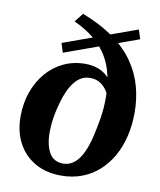

<svg xmlns="http://www.w3.org/2000/svg" viewBox="-85 -821 750 899"><g transform="rotate(10 290.0 -371.0)"><path d="M161 -601 507 -726 521 -682 175 -557ZM437 -410 433 -350Q422 -386 407 -411Q392 -436 371.5 -449.5Q351 -463 322 -463Q300 -463 282 -453.5Q264 -444 249 -425.5Q234 -407 222 -381Q210 -355 201 -322Q194 -298 189 -273.5Q184 -249 181.5 -225.5Q179 -202 179 -179Q179 -147 185 -122Q191 -97 201.5 -80Q212 -63 228.5 -54.5Q245 -46 266 -46Q289 -46 308.5 -57.5Q328 -69 344 -93Q360 -117 372 -152.5Q384 -188 393 -235Q398 -259 402 -283.5Q406 -308 408 -333Q410 -358 410 -382Q410 -438 399.5 -487Q389 -536 365 -577Q341 -618 301 -651.5Q261 -685 204 -711L237 -753Q327 -718 388.5 -673Q450 -628 486.5 -574.5Q523 -521 539 -461.5Q555 -402 555 -339Q555 -280 542.5 -227Q530 -174 505.5 -130.5Q481 -87 445.5 -55Q410 -23 365 -6Q320 11 266 11Q195 11 142.5 -19Q90 -49 61 -103Q32 -157 32 -229Q32 -292 51 -345.5Q70 -399 104 -439Q138 -479 185 -501.5Q232 -524 288 -524Q319 -524 343.5 -516Q368 -508 386.5 -493Q405 -478 417.5 -457Q430 -436 437 -410Z"/></g></svg>

Font: Roboto Serif 72pt SemiCondensed SemiBold
Style: Italic
Weight: 600
Width: 4
Italic angle: -10°
Designer: Greg Gazdowicz
Foundry: Commercial Type
Version: Version 1.008